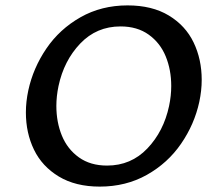

<svg xmlns="http://www.w3.org/2000/svg" viewBox="-20 -685 793 712"><path d="M76 -268Q76 -308 85 -350Q103 -433 152 -505Q201 -577 278.5 -621Q356 -665 453 -665Q544 -665 606 -627.5Q668 -590 698 -527.5Q728 -465 728 -389Q728 -349 719 -307Q701 -224 651.5 -152Q602 -80 524.5 -36.5Q447 7 350 7Q260 7 198 -30.5Q136 -68 106 -130Q76 -192 76 -268ZM607 -292Q615 -330 615 -366Q615 -426 594.5 -476Q574 -526 531.5 -556.5Q489 -587 427 -587Q338 -587 277.5 -523.5Q217 -460 197 -366Q189 -328 189 -292Q189 -232 209.5 -182Q230 -132 272.5 -101.5Q315 -71 377 -71Q466 -71 526.5 -134.5Q587 -198 607 -292Z"/></svg>

Font: Ysabeau Infant Semibold
Style: Italic
Weight: 600
Italic angle: -12°
Designer: Christian Thalmann (Catharsis Fonts)
Version: Version 0.003